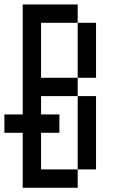

<svg xmlns="http://www.w3.org/2000/svg" viewBox="-20 -937 540 873"><path d="M83.3 -916.7H333.3V-833.3H166.7V-583.3H333.3V-500H166.7V-416.7H250V-333.3H166.7V-166.7H333.3V-83.3H83.3V-333.3H0V-416.7H83.3ZM333.3 -166.7V-500H416.7V-166.7ZM333.3 -583.3V-833.3H416.7V-583.3Z"/></svg>

Font: Galmuri11 Condensed
Style: Regular
Weight: 400
Width: 3
Designer: Lee Minseo (quiple)
Version: Version 2.399;hotconv 1.1.1;makeotfexe 2.6.0 DEVELOPMENT